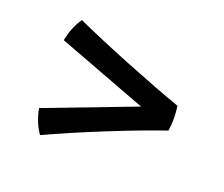

<svg xmlns="http://www.w3.org/2000/svg" viewBox="-73 -557 679 582"><g transform="rotate(20 266.5 -265.5)"><path d="M71 -156 360 -266 71 -375Q80 -420 102 -451Q179 -416 284 -374Q389 -332 463 -306Q466 -285 466 -266Q466 -246 463 -226Q387 -200 282 -157.5Q177 -115 102 -80Q80 -110 71 -156Z"/></g></svg>

Font: Mirza Medium
Style: Regular
Weight: 500
Designer: Arabic design by Kourosh Beigpour, Latin design by Eduardo Tunni, engineering by Lasse Fister
Version: Version 1.0010g